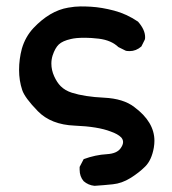

<svg xmlns="http://www.w3.org/2000/svg" viewBox="-20 -444 540 604"><path d="M230.5 89.8Q230.5 86.9 230.5 81.1L243.2 56.6Q280.3 43 316.4 41Q347.7 39.1 359.4 22.5Q367.2 11.7 367.2 2.9Q367.2 -4.9 361.3 -11.7Q350.6 -22.5 328.1 -30.3Q288.1 -45.9 214.8 -48.8Q140.6 -51.8 99.1 -94.2Q57.6 -136.7 49.8 -161.1Q40 -190.4 40 -224.1Q40 -257.8 48.8 -291Q59.6 -328.1 85 -355.5Q136.7 -410.2 194.3 -419.9Q215.8 -423.8 233.4 -423.8Q251 -423.8 265.6 -422.9Q299.8 -420.9 338.9 -410.6Q377.9 -400.4 414.1 -376Q436.5 -350.6 436.5 -327.1Q436.5 -321.3 435.5 -319.3L424.8 -297.9Q408.2 -283.2 387.7 -283.2Q377 -283.2 374 -285.2L352.5 -295.9Q330.1 -317.4 291 -322.3Q265.6 -325.2 248.5 -325.2Q231.4 -325.2 221.2 -324.2Q210.9 -323.2 203.1 -321.3Q176.8 -315.4 165 -304.2Q153.3 -293 145.5 -269.5Q141.6 -256.8 141.6 -244.1Q141.6 -223.6 150.4 -204.1Q159.2 -184.6 170.9 -172.9Q184.6 -159.2 206.1 -152.3Q246.1 -139.6 307.1 -136.7Q368.2 -133.8 402.3 -107.4Q465.8 -60.5 465.8 -1Q465.8 8.8 463.9 20.5Q457 59.6 437 79.6Q417 99.6 390.1 116.2Q363.3 132.8 335 135.7Q306.6 138.7 277.3 140.6Q257.8 138.7 243.2 126Q230.5 111.3 230.5 89.8Z"/></svg>

Font: JasonHandwriting2
Style: SemiBold
Weight: 600
Version: Version 1.04.7